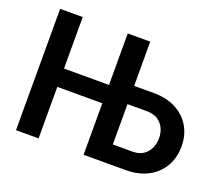

<svg xmlns="http://www.w3.org/2000/svg" viewBox="-117 -884 1222 1057"><g transform="rotate(20 493.5 -355.5)"><path d="M497.1 -409.2V-301.8H163.6V-409.2ZM199.2 -710.9V0H66.9V-710.9ZM553.2 -451.7H709.5Q785.6 -451.7 840.3 -422.6Q895 -393.6 924.6 -343Q954.1 -292.5 954.1 -227.1Q954.1 -177.7 937.3 -136.2Q920.4 -94.7 888.7 -64.2Q856.9 -33.7 811.8 -16.8Q766.6 0 709.5 0H462.9V-710.9H594.7V-108.4H709.5Q747.6 -108.4 772.7 -125.2Q797.9 -142.1 810.1 -169.4Q822.3 -196.8 822.3 -228Q822.3 -258.3 810.1 -284.9Q797.9 -311.5 772.7 -328.1Q747.6 -344.7 709.5 -344.7H553.2Z"/></g></svg>

Font: Roboto SemiCondensed SemiBold
Style: Regular
Weight: 600
Width: 4
Designer: Christian Robertson
Foundry: Google
Version: Version 3.009; 2024